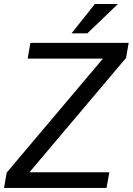

<svg xmlns="http://www.w3.org/2000/svg" viewBox="-30 -921 651 941"><path d="M320.8 -757.8H398.4L547.9 -901.4H435.1ZM587.9 -637.2 600.6 -710.9H119.1L105.5 -633.8H474.6L2.9 -75.2L-10.3 0H492.2L505.9 -76.7H114.3Z"/></svg>

Font: Roboto
Style: Italic
Weight: 400
Italic angle: -12°
Designer: Google
Version: Version 2.137; 2017